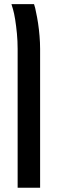

<svg xmlns="http://www.w3.org/2000/svg" viewBox="-20 -650 274 909"><path d="M63.5 238.8V-418.5Q63.5 -455.1 60.1 -491.2Q56.6 -527.3 51.8 -557.6Q46.9 -587.9 41.5 -606.4Q39.6 -612.3 37.8 -618.2Q36.1 -624 34.2 -630.4H141.1Q144 -622.1 146.5 -612.1Q148.9 -602.1 150.9 -590.8Q155.8 -569.3 160.2 -540.3Q164.6 -511.2 167.2 -479.7Q169.9 -448.2 169.9 -418.5V238.8Z"/></svg>

Font: Open Sans
Style: Regular
Weight: 600
Width: 3
Foundry: Ascender Corporation
Version: Version 1.000